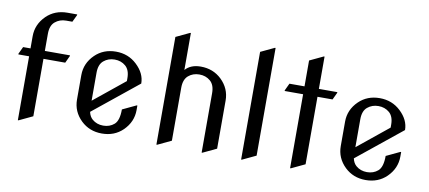

<svg xmlns="http://www.w3.org/2000/svg" viewBox="-70 -1012 2876 1286"><g transform="rotate(10 1368.0 -369.0)"><path d="M97.7 19.5V-415H24.4V-419.9L47.4 -468.8H97.7V-551.8Q97.7 -632.3 158.2 -691.9Q214.8 -747.1 300.3 -747.1H366.2V-742.2L342.8 -693.4H300.3Q256.8 -693.4 225.6 -667Q195.3 -641.6 195.3 -585V-468.8H366.2V-463.9L343.3 -415H195.3V-24.4L102.5 19.5Z M869.1 -216.3V-185.5Q869.1 -105 808.6 -45.4Q752 9.8 666.5 9.8Q582 9.8 524.4 -45.4Q463.9 -104 463.9 -185.5V-351.6Q463.9 -432.6 524.4 -491.7Q581.1 -546.9 666.5 -546.9Q750 -546.9 808.6 -491.7Q869.1 -434.6 869.1 -365.7L564.5 -119.6Q571.3 -87.9 591.8 -70.3Q622.6 -43.9 666.5 -43.9Q710.4 -43.9 741 -70.3Q771.5 -96.7 771.5 -172.4L864.3 -216.3ZM561.5 -194.8 771.5 -365.2V-384.8Q771.5 -440.4 741.2 -466.8Q710.4 -493.2 666.5 -493.2Q623 -493.2 591.8 -466.8Q561.5 -441.4 561.5 -384.8Z M1040 19.5V-712.9L1132.8 -756.8H1137.7V-505.4Q1174.3 -546.9 1242.7 -546.9Q1327.1 -546.9 1384.8 -491.7Q1445.3 -433.1 1445.3 -351.6V-24.4L1352.5 19.5H1347.7V-384.8Q1347.7 -440.9 1317.1 -467Q1286.6 -493.2 1242.7 -493.2Q1198.7 -493.2 1168.2 -467Q1137.7 -440.9 1137.7 -384.8V-24.4L1044.9 19.5Z M1616.2 19.5V-712.9L1709 -756.8H1713.9V-24.4L1621.1 19.5Z M1949.2 19.5V-483.4H1823.7V-488.3L1846.7 -537.1H1949.2V-712.9L2042 -756.8H2046.9V-537.1H2172.4V-532.2L2149.4 -483.4H2046.9V-24.4L1954.1 19.5Z M2663.1 -216.3V-185.5Q2663.1 -105 2602.5 -45.4Q2545.9 9.8 2460.4 9.8Q2376 9.8 2318.4 -45.4Q2257.8 -104 2257.8 -185.5V-351.6Q2257.8 -432.6 2318.4 -491.7Q2375 -546.9 2460.4 -546.9Q2543.9 -546.9 2602.5 -491.7Q2663.1 -434.6 2663.1 -365.7L2358.4 -119.6Q2365.2 -87.9 2385.7 -70.3Q2416.5 -43.9 2460.4 -43.9Q2504.4 -43.9 2534.9 -70.3Q2565.4 -96.7 2565.4 -172.4L2658.2 -216.3ZM2355.5 -194.8 2565.4 -365.2V-384.8Q2565.4 -440.4 2535.2 -466.8Q2504.4 -493.2 2460.4 -493.2Q2417 -493.2 2385.7 -466.8Q2355.5 -441.4 2355.5 -384.8Z"/></g></svg>

Font: Nova Slim
Style: Book
Weight: 400
Version: Version 2.000